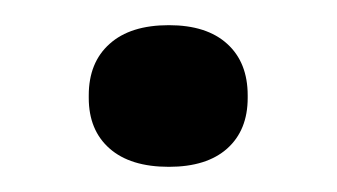

<svg xmlns="http://www.w3.org/2000/svg" viewBox="-20 -326 265 151"><path d="M49.8 -251Q49.8 -276.9 66.2 -291.5Q82.5 -306.2 112.8 -306.2Q142.6 -306.2 158.7 -291.5Q174.8 -276.9 174.8 -251V-249Q174.8 -223.6 158.7 -209.2Q142.6 -194.8 112.8 -194.8Q82.5 -194.8 66.2 -209.2Q49.8 -223.6 49.8 -249Z"/></svg>

Font: LT Wave
Style: Regular
Weight: 400
Designer: Daniel Lyons
Version: Version 2.5 (Glyphs App)